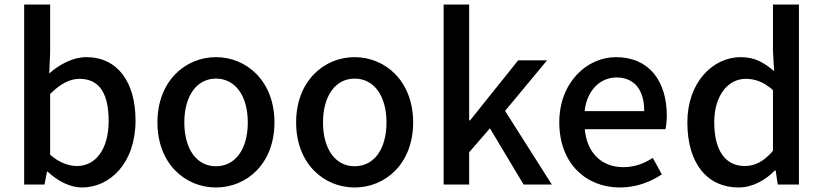

<svg xmlns="http://www.w3.org/2000/svg" viewBox="-20 -817 3643 850"><path d="M343 13C467 13 580 -95 580 -284C580 -453 501 -564 362 -564C304 -564 245 -533 198 -492L202 -586V-797H87V0H177L188 -57H191C238 -13 293 13 343 13ZM321 -82C287 -82 244 -95 202 -132V-401C247 -446 289 -468 332 -468C424 -468 461 -397 461 -282C461 -153 401 -82 321 -82Z M936 13C1072 13 1195 -92 1195 -275C1195 -458 1072 -564 936 -564C800 -564 677 -458 677 -275C677 -92 800 13 936 13ZM936 -81C850 -81 796 -158 796 -275C796 -391 850 -469 936 -469C1023 -469 1077 -391 1077 -275C1077 -158 1023 -81 936 -81Z M1550 13C1686 13 1809 -92 1809 -275C1809 -458 1686 -564 1550 -564C1414 -564 1291 -458 1291 -275C1291 -92 1414 13 1550 13ZM1550 -81C1464 -81 1410 -158 1410 -275C1410 -391 1464 -469 1550 -469C1637 -469 1691 -391 1691 -275C1691 -158 1637 -81 1550 -81Z M1944 0H2057V-143L2149 -249L2298 0H2423L2216 -326L2402 -550H2274L2061 -284H2057V-797H1944Z M2724 13C2796 13 2859 -11 2910 -45L2870 -118C2830 -92 2788 -77 2739 -77C2644 -77 2578 -140 2569 -245H2926C2929 -259 2932 -281 2932 -304C2932 -459 2853 -564 2707 -564C2579 -564 2456 -453 2456 -275C2456 -93 2575 13 2724 13ZM2568 -325C2579 -421 2640 -474 2709 -474C2789 -474 2832 -419 2832 -325Z M3250 13C3312 13 3369 -20 3410 -62H3414L3423 0H3517V-797H3402V-593L3407 -502C3362 -540 3322 -564 3259 -564C3136 -564 3023 -453 3023 -275C3023 -92 3112 13 3250 13ZM3277 -82C3191 -82 3142 -151 3142 -276C3142 -395 3204 -468 3281 -468C3322 -468 3361 -455 3402 -418V-149C3362 -103 3323 -82 3277 -82Z"/></svg>

Font: Noto Sans HK Medium
Style: Regular
Weight: 500
Designer: Ryoko NISHIZUKA 西塚涼子 (kana, bopomofo & ideographs); Paul D. Hunt (Latin, Greek & Cyrillic); Sandoll Communications 산돌커뮤니
Foundry: Adobe
Version: Version 2.002;hotconv 1.0.116;makeotfexe 2.5.65601